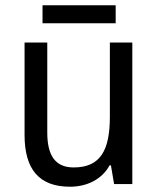

<svg xmlns="http://www.w3.org/2000/svg" viewBox="-20 -697 599 727"><path d="M418 -677H141V-609H418ZM481 -536H396V-255C396 -129 361 -63 259 -63C191 -63 159 -106 159 -195V-536H73V-186C73 -56 128 10 245 10C307 10 365 -16 395 -71H400L412 0H481Z"/></svg>

Font: Noto Sans Lao SemiCondensed
Style: Regular
Weight: 400
Width: 4
Designer: Monotype Design Team
Foundry: Monotype Imaging Inc.
Version: Version 2.004